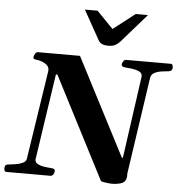

<svg xmlns="http://www.w3.org/2000/svg" viewBox="-78 -1016 1027 1090"><g transform="rotate(5 435.0 -471.0)"><path d="M-2.9 0Q-9.8 0 -12.7 -6.3Q-15.6 -12.7 -15.6 -16.1Q-15.6 -27.3 -12.5 -34.4Q-9.3 -41.5 4.4 -43Q20 -44.4 43.2 -47.9Q66.4 -51.3 85.4 -59.8Q104.5 -68.4 106.9 -84L184.1 -587.9Q185.1 -593.8 185.1 -596.2Q185.1 -614.3 171.6 -625.7Q158.2 -637.2 140.4 -643.1Q122.6 -648.9 108.9 -649.9Q93.8 -651.4 93.8 -660.6Q93.8 -670.4 100.8 -681.6Q107.9 -692.9 116.2 -692.9H356.4L643.6 -137.7H649.4L714.8 -602.5Q715.3 -604.5 715.3 -608.4Q715.3 -627 696.5 -635.3Q677.7 -643.6 654.3 -646.2Q630.9 -648.9 617.2 -649.9Q593.8 -652.3 596.7 -668Q597.7 -673.3 603.8 -683.1Q609.9 -692.9 618.2 -692.9H874.5Q881.3 -692.9 884 -686Q886.7 -679.2 886.7 -672.9Q886.7 -652.3 866.7 -649.9Q852.1 -648.4 828.9 -645.5Q805.7 -642.6 786.4 -633.3Q767.1 -624 763.7 -602.5L683.1 -55.2Q681.6 -45.9 682.6 -39.6Q683.6 -33.2 679.7 -19.5Q673.3 1 649.7 7.8Q626 14.6 597.7 14.6Q592.8 14.6 578.6 13.2Q564.5 11.7 551.5 9.3Q538.6 6.8 536.6 3.9L237.8 -576.2H229.5L156.2 -84.5Q156.2 -66.4 175.3 -57.9Q194.3 -49.3 218.3 -46.9Q242.2 -44.4 255.9 -43Q263.7 -42.5 267.3 -38.6Q271 -34.7 271 -28.3Q271 -19 264.6 -9.5Q258.3 0 250 0ZM512.2 -764.2Q487.3 -764.2 474.1 -771.2Q460.9 -778.3 455.1 -789.1L361.3 -957H433.6L526.9 -860.8L650.9 -957H720.7L577.6 -793.5Q567.4 -782.2 552.5 -773.2Q537.6 -764.2 512.2 -764.2Z"/></g></svg>

Font: Gelasio
Style: Bold Italic
Weight: 700
Italic angle: -8.5°
Designer: Eben Sorkin
Foundry: Eben Sorkin
Version: Version 1.008